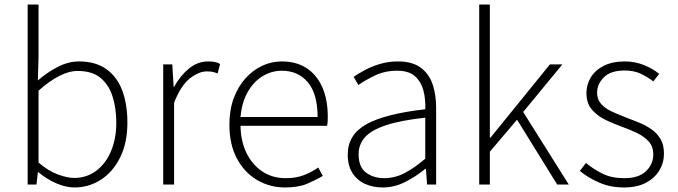

<svg xmlns="http://www.w3.org/2000/svg" viewBox="-20 -814 2989 847"><path d="M308 13Q271 13 229 -5Q187 -23 150 -54H147L141 0H102V-794H150V-564L147 -459Q187 -494 234 -518.5Q281 -543 329 -543Q401 -543 448.5 -509.5Q496 -476 519 -415.5Q542 -355 542 -273Q542 -183 509.5 -118.5Q477 -54 424 -20.5Q371 13 308 13ZM307 -29Q361 -29 403 -59.5Q445 -90 469 -145.5Q493 -201 493 -273Q493 -338 476 -390Q459 -442 422 -471.5Q385 -501 323 -501Q284 -501 240.5 -478.5Q197 -456 150 -414V-97Q193 -60 235 -44.5Q277 -29 307 -29Z M700 0V-530H740L746 -431H748Q775 -480 813.5 -511.5Q852 -543 898 -543Q913 -543 925.5 -541Q938 -539 951 -532L940 -490Q927 -495 917.5 -497Q908 -499 892 -499Q857 -499 817.5 -468Q778 -437 748 -361V0Z M1237 13Q1170 13 1114 -20Q1058 -53 1025 -115Q992 -177 992 -264Q992 -329 1011 -380.5Q1030 -432 1063 -468.5Q1096 -505 1137 -524Q1178 -543 1223 -543Q1286 -543 1331 -514.5Q1376 -486 1401 -431Q1426 -376 1426 -298Q1426 -289 1425.5 -279.5Q1425 -270 1423 -259H1041Q1042 -192 1067 -140Q1092 -88 1136.5 -58Q1181 -28 1241 -28Q1285 -28 1319.5 -41Q1354 -54 1384 -75L1404 -38Q1372 -19 1334 -3Q1296 13 1237 13ZM1041 -298H1381Q1381 -400 1338 -451Q1295 -502 1223 -502Q1178 -502 1138.5 -478Q1099 -454 1073 -408.5Q1047 -363 1041 -298Z M1668 13Q1626 13 1591 -2.5Q1556 -18 1535 -50.5Q1514 -83 1514 -132Q1514 -220 1596.5 -266Q1679 -312 1856 -332Q1858 -374 1848.5 -412.5Q1839 -451 1812 -476.5Q1785 -502 1732 -502Q1677 -502 1633 -480.5Q1589 -459 1561 -439L1540 -475Q1559 -488 1588 -504Q1617 -520 1655 -531.5Q1693 -543 1736 -543Q1799 -543 1836 -515.5Q1873 -488 1888.5 -442Q1904 -396 1904 -340V0H1864L1859 -69H1856Q1816 -36 1768 -11.5Q1720 13 1668 13ZM1675 -28Q1721 -28 1764 -50Q1807 -72 1856 -114V-295Q1747 -283 1682.5 -261.5Q1618 -240 1590 -208.5Q1562 -177 1562 -134Q1562 -76 1595.5 -52Q1629 -28 1675 -28Z M2094 0V-794H2141V-207H2144L2406 -530H2461L2288 -320L2489 0H2438L2261 -286L2141 -145V0Z M2732 13Q2673 13 2623.5 -8.5Q2574 -30 2538 -60L2565 -95Q2599 -67 2638.5 -47.5Q2678 -28 2734 -28Q2798 -28 2830 -59Q2862 -90 2862 -133Q2862 -167 2842.5 -189Q2823 -211 2792.5 -226Q2762 -241 2731 -252Q2692 -266 2654.5 -283.5Q2617 -301 2592 -329.5Q2567 -358 2567 -403Q2567 -441 2586.5 -473Q2606 -505 2644 -524Q2682 -543 2737 -543Q2780 -543 2819.5 -527.5Q2859 -512 2888 -488L2862 -455Q2836 -475 2806 -489Q2776 -503 2736 -503Q2674 -503 2644 -473Q2614 -443 2614 -405Q2614 -376 2631.5 -356Q2649 -336 2677 -323Q2705 -310 2736 -298Q2768 -286 2798.5 -273.5Q2829 -261 2854 -243.5Q2879 -226 2894 -200.5Q2909 -175 2909 -136Q2909 -96 2888.5 -62Q2868 -28 2829 -7.5Q2790 13 2732 13Z"/></svg>

Font: Noto Sans HK Thin ExtraLight
Style: Regular
Weight: 250
Version: Version 2.004-H2;hotconv 1.0.118;makeotfexe 2.5.65603